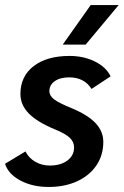

<svg xmlns="http://www.w3.org/2000/svg" viewBox="-21 -732 491 762"><path d="M-1 -82 80 -131Q93 -105 119 -90Q145 -75 176 -75Q220 -75 246.5 -95Q273 -115 273 -147Q273 -169 255.5 -185.5Q238 -202 196 -219Q126 -248 93 -282Q60 -316 60 -359Q60 -429 112.5 -469.5Q165 -510 255 -510Q311 -510 355.5 -488Q400 -466 418 -429L342 -379Q329 -401 306.5 -413Q284 -425 254 -425Q218 -425 196.5 -410Q175 -395 175 -370Q175 -352 194 -337.5Q213 -323 265 -302Q329 -275 359 -242.5Q389 -210 389 -169Q389 -116 361.5 -75.5Q334 -35 285 -12.5Q236 10 172 10Q108 10 60 -15.5Q12 -41 -1 -82ZM339 -712H450L319 -555H228Z"/></svg>

Font: Sarabun SemiBold
Style: Italic
Weight: 600
Italic angle: -10°
Designer: Suppakit Chalermlarp | Katatrad Co.,Ltd.
Foundry: Cadson Demak Co.,Ltd.
Version: Version 1.000; ttfautohint (v1.6)